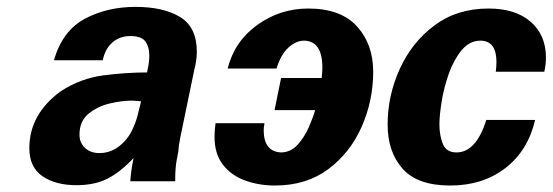

<svg xmlns="http://www.w3.org/2000/svg" viewBox="-20 -540 1646 572"><path d="M400.4 -238.3Q394.5 -238.3 390.6 -239.3Q385.7 -239.3 381.8 -239.7Q377.9 -240.2 373 -240.2Q341.8 -240.2 305.7 -231.4Q269.5 -222.7 243.2 -200.7Q216.8 -178.7 216.8 -138.7Q216.8 -115.2 232.9 -99.6Q249 -84 276.4 -84Q311.5 -84 339.4 -107.9Q367.2 -131.8 379.9 -167L381.8 -170.9Q386.7 -183.6 390.1 -196.8Q393.6 -210 400.4 -238.3ZM502 0H368.2Q370.1 -30.3 377 -64.5L377.9 -69.3Q339.8 -28.3 301.3 -8.3Q262.7 11.7 208 11.7Q145.5 11.7 106.4 -15.1Q67.4 -42 67.4 -98.6Q67.4 -199.2 160.2 -267.6Q219.7 -306.6 287.6 -315.4Q355.5 -324.2 418 -324.2L419.9 -334Q424.8 -354.5 424.8 -376Q424.8 -400.4 413.1 -416.5Q401.4 -432.6 368.2 -432.6Q336.9 -432.6 314.9 -413.6Q293 -394.5 286.1 -360.4H140.6Q166 -448.2 232.4 -483.9Q298.8 -519.5 383.8 -519.5Q466.8 -519.5 516.6 -489.3Q566.4 -459 566.4 -385.7Q566.4 -360.4 558.6 -331.1L516.6 -127.9Q515.6 -120.1 514.6 -115.7Q513.7 -111.3 513.2 -108.9Q512.7 -106.4 512.7 -104.5Q512.7 -100.6 511.7 -92.3Q510.7 -84 506.8 -65.4Q502 -40 502 -8.8Z M798.8 12.7Q752 12.7 710.9 -2Q669.9 -16.6 644.5 -48.8Q619.1 -81.1 619.1 -132.8Q619.1 -151.4 622.1 -172.9H767.6V-169.9Q765.6 -160.2 765.6 -152.3Q765.6 -88.9 816.4 -85.9Q845.7 -85.9 866.2 -108.4Q886.7 -130.9 899.4 -159.7Q912.1 -188.5 918.9 -211.9H797.9L817.4 -307.6H938.5V-310.5Q940.4 -325.2 940.4 -338.9Q940.4 -417 886.7 -418.9Q861.3 -418.9 838.9 -397.9Q816.4 -377 803.7 -335.9H658.2Q678.7 -417 746.6 -465.8Q814.5 -514.6 898.4 -514.6Q995.1 -514.6 1043.5 -461.4Q1091.8 -408.2 1091.8 -326.2Q1091.8 -240.2 1057.6 -162.6Q1023.4 -85 958 -36.1Q892.6 12.7 798.8 12.7Z M1601.6 -326.2H1457Q1459 -341.8 1459 -355.5Q1459 -418 1412.1 -418.9Q1378.9 -418.9 1355.5 -390.6Q1332 -362.3 1317.4 -321.3Q1302.7 -280.3 1295.9 -238.3Q1289.1 -196.3 1289.1 -168.9Q1289.1 -136.7 1299.3 -111.3Q1309.6 -85.9 1339.8 -85.9Q1398.4 -85.9 1428.7 -182.6H1574.2Q1552.7 -90.8 1485.4 -39.1Q1418 12.7 1321.3 12.7Q1223.6 12.7 1179.2 -37.6Q1134.8 -87.9 1134.8 -168.9Q1134.8 -254.9 1170.9 -334.5Q1207 -414.1 1274.4 -464.4Q1341.8 -514.6 1435.5 -514.6Q1515.6 -514.6 1561 -475.1Q1606.4 -435.5 1606.4 -369.1Q1606.4 -347.7 1601.6 -326.2Z"/></svg>

Font: FreeUniversal
Style: BoldItalic
Weight: 700
Italic angle: -11°
Version: Version 1.001 March 22, 2017